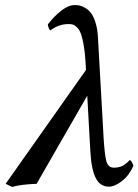

<svg xmlns="http://www.w3.org/2000/svg" viewBox="-20 -718 541 750"><path d="M501 -69.8Q483.9 -31.7 455.8 -10.3Q427.7 11.2 405.8 11.2Q371.6 11.2 354.2 -22.2Q336.9 -55.7 333 -126L320.8 -344.2L123 0Q59.6 2.4 27.8 12.2L2 0L315.9 -444.8L314 -478Q311.5 -517.6 306.2 -546.1Q300.8 -574.7 294.7 -589.4Q288.6 -604 279.5 -612.3Q270.5 -620.6 263.9 -622.3Q257.3 -624 248 -624Q209 -624 176.8 -599.1Q173.8 -600.6 170.4 -608.4Q167 -616.2 167 -623Q191.4 -654.3 219.2 -676.3Q247.1 -698.2 272 -698.2Q282.2 -698.2 291.5 -696.3Q300.8 -694.3 314 -686.5Q327.1 -678.7 336.7 -665.5Q346.2 -652.3 353.8 -627.4Q361.3 -602.5 362.8 -568.8L382.8 -213.9Q384.8 -172.4 387 -147.2Q389.2 -122.1 392.1 -104Q395 -85.9 399.7 -77.9Q404.3 -69.8 409.9 -66.4Q415.5 -63 424.8 -63Q441.9 -63 455.8 -68.8Q469.7 -74.7 486.8 -92.8Q491.7 -91.3 495.8 -83.5Q500 -75.7 501 -69.8Z"/></svg>

Font: Common Serif SemiBold
Style: Italic
Weight: 600
Italic angle: -12°
Designer: Philipp H. Poll, Khaled Hosny
Foundry: Stefan Peev, Context Ltd.
Version: Version 1.026